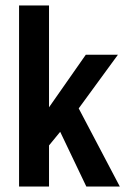

<svg xmlns="http://www.w3.org/2000/svg" viewBox="-20 -685 460 705"><path d="M413 -484 269 -287 420 0H297L201 -201L160 -151V0H50V-665H160V-291L295 -484Z"/></svg>

Font: Pragati Narrow
Style: Bold
Weight: 700
Designer: Hector Gatti, Marcela Romero, Pablo Cosgaya and Nicolas Silva
Foundry: Omnibus-Type
Version: Version 1.010; ttfautohint (v1.3)